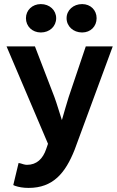

<svg xmlns="http://www.w3.org/2000/svg" viewBox="-20 -718 575 940"><path d="M45 188 54 192C72 198 93 202 120 202C240 202 300 129 345 16L532 -491H400L316 -242C305 -205 294 -170 283 -130C271 -166 259 -209 246 -244L151 -491H12L215 -14L206 12C190 59 160 89 112 89C102 89 90 85 81 82L71 80ZM180 -698C138 -698 107 -668 107 -629C107 -589 138 -559 180 -559C223 -559 255 -589 255 -629C255 -668 223 -698 180 -698ZM382 -698C339 -698 306 -668 306 -629C306 -589 339 -559 382 -559C424 -559 453 -589 453 -629C453 -668 424 -698 382 -698Z"/></svg>

Font: Falling Sky
Style: SeBd
Weight: 600
Designer: Paul D. Hunt
Foundry: Adobe Systems Incorporated
Version: Version 1.02